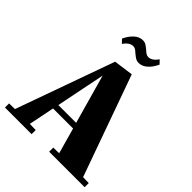

<svg xmlns="http://www.w3.org/2000/svg" viewBox="-237 -1011 1152 1152"><g transform="rotate(45 339.0 -435.5)"><path d="M678 -35V0H377V-35L426 -36L380 -200H210L177 -36L228 -35V0H2V-35L51 -36L275 -662L399 -679L629 -36ZM369 -237 281 -550 218 -237ZM327 -782Q314 -794 305.5 -799.5Q297 -805 286 -805Q270 -805 255 -794.5Q240 -784 228 -766L206 -789Q223 -826 248 -848.5Q273 -871 303 -871Q317 -871 327.5 -865Q338 -859 355 -845Q368 -833 376.5 -827.5Q385 -822 396 -822Q412 -822 427 -832.5Q442 -843 454 -861L476 -838Q459 -801 434 -778.5Q409 -756 379 -756Q365 -756 354.5 -762Q344 -768 327 -782Z"/></g></svg>

Font: Rakkas
Style: Regular
Weight: 400
Designer: Zeynep Akay
Foundry: Zeynep Akay
Version: Version 2.000